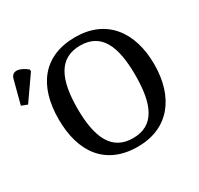

<svg xmlns="http://www.w3.org/2000/svg" viewBox="-249 -916 1158 1117"><g transform="rotate(-30 329.5 -358.0)"><path d="M-55 -522 56 -681V-693C14 -729 -41 -745 -54 -693L-95 -537ZM377 10C583 10 698 -137 698 -358C698 -580 583 -725 378 -725C161 -725 56 -580 56 -359C56 -137 161 10 377 10ZM377 -47C236 -47 182 -162 182 -358C182 -554 236 -668 378 -668C520 -668 571 -554 571 -358C571 -162 520 -47 377 -47Z"/></g></svg>

Font: Noto Serif Medium
Style: Regular
Weight: 500
Designer: Monotype Design Team
Foundry: Monotype Imaging Inc.
Version: Version 2.013